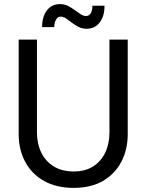

<svg xmlns="http://www.w3.org/2000/svg" viewBox="-20 -898 713 935"><path d="M339 17Q255 17 195 -16.5Q135 -50 103 -109.5Q71 -169 71 -245V-705H160V-253Q160 -198 181 -155Q202 -112 242 -87.5Q282 -63 339 -63Q395 -63 433.5 -87.5Q472 -112 492.5 -155Q513 -198 513 -253V-705H602V-245Q602 -169 570.5 -109.5Q539 -50 480.5 -16.5Q422 17 339 17ZM402 -758Q380 -758 362.5 -767Q345 -776 330 -787.5Q315 -799 302 -808Q289 -817 275 -817Q262 -817 253.5 -803.5Q245 -790 244 -766H185Q185 -817 208.5 -847.5Q232 -878 272 -878Q294 -878 311.5 -869Q329 -860 344.5 -848.5Q360 -837 373 -828.5Q386 -820 399 -820Q413 -820 421.5 -833Q430 -846 430 -870H489Q489 -819 465.5 -788.5Q442 -758 402 -758Z"/></svg>

Font: TikTok Sans 24pt
Style: Regular
Weight: 400
Version: Version 4.000